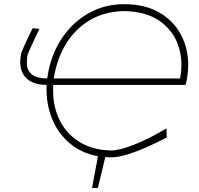

<svg xmlns="http://www.w3.org/2000/svg" viewBox="-20 -745 952 920"><path d="M421 155.5Q428 117.5 435.2 79.5Q442.5 41.5 449.5 3.5Q369.5 -11 312.8 -59.5Q256 -108 227.8 -180.2Q199.5 -252.5 203.5 -338Q131 -338.5 98.8 -378.5Q66.5 -418.5 82 -491Q83.5 -496.5 93 -518Q102.5 -539.5 114.8 -565.5Q127 -591.5 136 -609.5L169 -607Q160.5 -589 149.5 -566Q138.5 -543 128.8 -521.5Q119 -500 113 -485.5Q106.5 -455.5 109.8 -429.2Q113 -403 135 -386.5Q157 -370 206.5 -369Q209 -388.5 213 -408Q232.5 -500 283.2 -571.5Q334 -643 408.8 -684Q483.5 -725 575 -725Q661 -725 723.8 -695Q786.5 -665 825 -613.5Q863.5 -562 876 -496Q888.5 -430 874 -358L869 -338H235.5Q229.5 -250 261 -179.5Q292.5 -109 356.5 -67.5Q420.5 -26 512 -24Q552 -24 623.8 -52.2Q695.5 -80.5 778 -130L779 -86Q738.5 -65 689.8 -43Q641 -21 594 -6Q547 9 512 9Q498 9 484.5 8Q475.5 45 466.8 81.5Q458 118 449 155.5ZM575 -692Q481.5 -690 411.2 -648.8Q341 -607.5 296.8 -535.5Q252.5 -463.5 237.5 -369H843Q859 -454 834.2 -526.8Q809.5 -599.5 744.5 -644.8Q679.5 -690 575 -692Z"/></svg>

Font: Commissioner Loud Thin
Style: Italic
Weight: 100
Italic angle: -12°
Designer: Kostas Bartsokas
Foundry: Kostas Bartsokas
Version: Version 1.000; ttfautohint (v1.8.3)